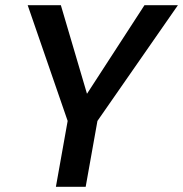

<svg xmlns="http://www.w3.org/2000/svg" viewBox="-20 -715 701 735"><path d="M86 -695H213L313 -356L533 -695H661L353 -252L308 0H194L239 -252Z"/></svg>

Font: SVN-Poppins Medium
Style: Italic
Weight: 500
Italic angle: -10°
Designer: Ninad Kale (Devanagari), Jonny Pinhorn (Latin)
Foundry: Indian Type Foundry
Version: Version 3.002 2017; ttfautohint (v1.8.3)